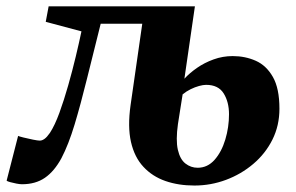

<svg xmlns="http://www.w3.org/2000/svg" viewBox="-54 -562 917 594"><path d="M426 -488.5H257.5Q234.5 -397 215 -318Q195.5 -239 176.8 -176.8Q158 -114.5 136 -72.5Q114 -32 85 -12Q56 8 14 8Q7.5 8 -3 6Q-13.5 4 -22.5 1.5Q-31.5 -1 -33.5 -3L2 -141.5Q5 -140 19 -136.5Q33 -133 48 -130Q63 -127 69 -127Q72.5 -127 76 -128.2Q79.5 -129.5 83.5 -132.2Q87.5 -135 91.5 -139.5Q95.5 -144 100.5 -151Q115.5 -174 129.8 -213Q144 -252 157 -297.8Q170 -343.5 180.5 -387.5Q191 -431.5 198 -465L87.5 -494.5L96.5 -542.5H549ZM547.5 12Q498 12 457.8 -2Q417.5 -16 389.8 -45.8Q362 -75.5 351.2 -122.8Q340.5 -170 350 -237L386.5 -491L436 -520L549 -542.5L516.5 -318.5Q532.5 -336 555.5 -352Q578.5 -368 606.8 -378.2Q635 -388.5 666 -388.5Q704.5 -388.5 737.2 -374Q770 -359.5 790.2 -324Q810.5 -288.5 810.5 -225.5Q810.5 -173.5 788.8 -130Q767 -86.5 729.5 -54.8Q692 -23 645 -5.5Q598 12 547.5 12ZM557.5 -43Q588 -43 609.8 -67.5Q631.5 -92 643 -130.2Q654.5 -168.5 654.5 -208.5Q654.5 -246.5 638 -273Q621.5 -299.5 583.5 -299.5Q574.5 -299.5 561.8 -296Q549 -292.5 535.8 -286Q522.5 -279.5 511 -270Q507.5 -248.5 504 -225.8Q500.5 -203 496.5 -178Q489.5 -128.5 496.2 -98.8Q503 -69 519.8 -56Q536.5 -43 557.5 -43Z"/></svg>

Font: Merriweather 48pt Black
Style: Italic
Weight: 900
Italic angle: -7.8°
Version: Version 2.101